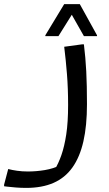

<svg xmlns="http://www.w3.org/2000/svg" viewBox="-72 -656 532 936"><path d="M-32 168Q-13 173 11.5 176.5Q36 180 64 180Q105 180 147 173Q189 166 225 148L194 172Q213 141 227.5 99.5Q242 58 251 -1Q260 -60 260 -144Q260 -225 254.5 -294Q249 -363 241 -428L329 -440H337Q345 -376 348.5 -308Q352 -240 352 -148Q352 -43 334.5 33.5Q317 110 281 160.5Q245 211 189 235.5Q133 260 56 260Q30 260 5 258Q-20 256 -36 254Q-52 252 -52 252V244ZM337 -480 278 -584 213 -480H149V-484L241 -636H317L401 -484V-480Z"/></svg>

Font: Kufam
Style: Italic
Weight: 400
Italic angle: -11°
Designer: Artur Schmal
Foundry: Original Type
Version: Version 1.301; ttfautohint (v1.8.3)